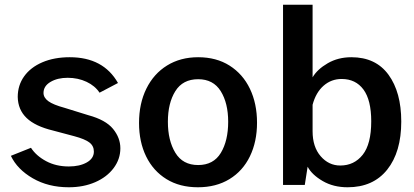

<svg xmlns="http://www.w3.org/2000/svg" viewBox="-20 -782 1749 812"><path d="M118.5 -28C162.2 -2.7 213 10 271 10C312.3 10 349.5 2.8 382.5 -11.5C415.5 -25.8 441.5 -45.7 460.5 -71C479.5 -96.3 489 -124.3 489 -155C489 -184.3 478.7 -211.7 458 -237C437.3 -262.3 402.3 -281.7 353 -295L253 -326C221 -334.7 198.2 -344 184.5 -354C170.8 -364 164 -375.7 164 -389C164 -408.3 173.8 -423.8 193.5 -435.5C213.2 -447.2 237.3 -453 266 -453C295.3 -453 322 -447.3 346 -436C370 -424.7 388.3 -409.3 401 -390L479 -431C437.7 -503.7 369.7 -540 275 -540C231 -540 192.3 -532.8 159 -518.5C125.7 -504.2 100 -484.3 82 -459C64 -433.7 55 -404.7 55 -372C55.7 -336 68.2 -306.3 92.5 -283C116.8 -259.7 154 -242 204 -230L294 -206C324 -198 345.3 -189.2 358 -179.5C370.7 -169.8 377 -157 377 -141C377 -121.7 367 -106.3 347 -95C327 -83.7 301.7 -78 271 -78C235 -78 203 -85.5 175 -100.5C147 -115.5 125.7 -134.3 111 -157L26 -123C44 -85 74.8 -53.3 118.5 -28Z M684 -24.5C721.3 -1.5 765.7 10 817 10C868.3 10 912.8 -1.5 950.5 -24.5C988.2 -47.5 1017 -79.7 1037 -121C1057 -162.3 1067 -209.7 1067 -263C1067 -317 1057 -364.8 1037 -406.5C1017 -448.2 988.3 -480.8 951 -504.5C913.7 -528.2 869.3 -540 818 -540C768 -540 724.2 -528.3 686.5 -505C648.8 -481.7 619.7 -449 599 -407C578.3 -365 568 -316.7 568 -262C568 -208.7 578 -161.5 598 -120.5C618 -79.5 646.7 -47.5 684 -24.5ZM914 -135.5C893.3 -101.2 861.3 -84 818 -84C774.7 -84 742.5 -101.3 721.5 -136C700.5 -170.7 690 -214.3 690 -267C690 -319.7 700.5 -362.8 721.5 -396.5C742.5 -430.2 774.7 -447 818 -447C860.7 -447 892.5 -430.2 913.5 -396.5C934.5 -362.8 945 -319.7 945 -267C945 -213.7 934.7 -169.8 914 -135.5Z M1344.5 -16.5C1374.8 1.2 1410 10 1450 10C1522 10 1577.8 -14.8 1617.5 -64.5C1657.2 -114.2 1677 -182 1677 -268C1677 -350.7 1659 -416.7 1623 -466C1587 -515.3 1534.7 -540 1466 -540C1428.7 -540 1395.3 -531.5 1366 -514.5C1336.7 -497.5 1315.3 -477.7 1302 -455V-762H1177V0H1269L1281 -77C1293 -54.3 1314.2 -34.2 1344.5 -16.5ZM1514 -127.5C1490 -97.2 1458.3 -82 1419 -82C1386.3 -82 1358.7 -95.2 1336 -121.5C1313.3 -147.8 1302 -183 1302 -227V-339C1311.3 -373.7 1326.8 -400.5 1348.5 -419.5C1370.2 -438.5 1395.7 -448 1425 -448C1464.3 -448 1495 -433.2 1517 -403.5C1539 -373.8 1550 -329 1550 -269C1550 -205 1538 -157.8 1514 -127.5Z"/></svg>

Font: Morrison SemiBold
Style: Regular
Weight: 600
Designer: Pablo Impallari, Rodrigo Fuenzalida (Modified by Dan O. Williams)
Version: Version 0.030; ttfautohint (v1.8.1)